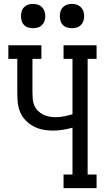

<svg xmlns="http://www.w3.org/2000/svg" viewBox="-20 -968 540 988"><path d="M307 0V-70H353V-311Q328 -304 302.5 -300Q277 -296 251 -296Q225 -296 200 -301Q175 -306 152.5 -318Q130 -330 112 -348.5Q94 -367 84 -390.5Q74 -414 71.5 -439.5Q69 -465 69 -491V-665H23V-735H193V-665H147V-491Q147 -474 148.5 -457.5Q150 -441 156.5 -425.5Q163 -410 175 -398Q187 -386 202 -378.5Q217 -371 233.5 -368Q250 -365 266 -365Q288 -365 310 -369.5Q332 -374 353 -380V-665H307V-735H477V-665H431V-70H477V0ZM350 -823Q337 -823 325 -826.5Q313 -830 304 -839Q295 -848 291.5 -860Q288 -872 288 -885Q288 -898 291.5 -910Q295 -922 304 -931Q313 -940 325 -944Q337 -948 350 -948Q363 -948 375 -944Q387 -940 396 -931Q405 -922 409 -910Q413 -898 413 -885Q413 -872 409 -860Q405 -848 396 -839Q387 -830 375 -826.5Q363 -823 350 -823ZM150 -823Q137 -823 125 -826.5Q113 -830 104 -839Q95 -848 91.5 -860Q88 -872 88 -885Q88 -898 91.5 -910Q95 -922 104 -931Q113 -940 125 -944Q137 -948 150 -948Q163 -948 175 -944Q187 -940 196 -931Q205 -922 209 -910Q213 -898 213 -885Q213 -872 209 -860Q205 -848 196 -839Q187 -830 175 -826.5Q163 -823 150 -823Z"/></svg>

Font: Iosevka Gothic
Style: Regular
Weight: 400
Monospace: yes
Designer: Belleve Invis
Foundry: Belleve Invis
Version: Version 15.5.1; ttfautohint (v1.8.4)